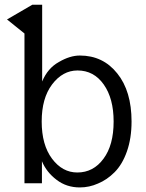

<svg xmlns="http://www.w3.org/2000/svg" viewBox="-20 -779 622 816"><path d="M9.8 -696.3Q36.1 -711.9 117.2 -758.8Q127.9 -758.8 159.2 -758.8Q159.2 -676.8 159.2 -432.6Q182.6 -489.3 230.5 -515.6Q277.3 -543 319.3 -543Q418 -543 478.5 -466.8Q539.1 -391.6 539.1 -262.7Q539.1 -191.4 519.5 -135.7Q500 -80.1 466.8 -46.9Q434.6 -14.6 396.5 1Q359.4 17.6 319.3 17.6Q262.7 17.6 220.7 -14.6Q177.7 -46.9 158.2 -93.8Q158.2 -62.5 158.2 0Q139.6 0 84 0Q84 -159.2 84 -636.7Q65.4 -651.4 9.8 -696.3ZM157.2 -262.7Q157.2 -163.1 201.2 -104.5Q245.1 -45.9 308.6 -45.9Q377 -45.9 419.9 -104.5Q462.9 -162.1 462.9 -262.7Q462.9 -360.4 420.9 -419.9Q378.9 -479.5 309.6 -479.5Q246.1 -479.5 201.2 -419.9Q157.2 -361.3 157.2 -262.7Z"/></svg>

Font: Gothic A1
Style: Regular
Weight: 400
Designer: HanYang I&C Co.,Ltd.
Version: Version 2.50